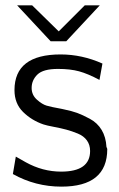

<svg xmlns="http://www.w3.org/2000/svg" viewBox="-20 -688 444 716"><path d="M28 -39 39 -104Q52 -97 76 -83Q139 -48 208 -48Q316 -48 316 -125Q316 -148 304 -164.5Q292 -181 270 -190Q248 -199 227.5 -204.5Q207 -210 180.5 -215Q154 -220 142 -224Q98 -239 66 -270.5Q34 -302 34 -352Q34 -485 206 -485Q286 -485 362 -451L351 -390Q308 -413 275 -422Q242 -431 196 -431Q141 -431 119.5 -410Q98 -389 98 -360Q98 -334 117.5 -316.5Q137 -299 154 -294Q171 -289 210 -282Q216 -281 219 -280Q248 -274 267.5 -267Q287 -260 315 -245Q343 -230 359 -203.5Q375 -177 377 -140Q380 -134 380 -132Q380 8 209 8Q112 8 28 -39ZM44 -668H100L199 -571L296 -668H352L227 -534H169Z"/></svg>

Font: Coval
Style: ExtraLight
Weight: 250
Foundry: Context Ltd
Version: Version 001.000